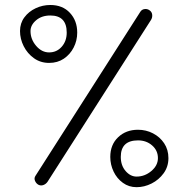

<svg xmlns="http://www.w3.org/2000/svg" viewBox="-20 -717 763 777"><path d="M61 -591.3Q61 -623 78.6 -646.7Q96.2 -670.4 124.3 -683.6Q152.3 -696.8 183.6 -696.8Q233.4 -696.8 262.9 -665Q292.5 -633.3 292.5 -585Q292.5 -552.7 278.1 -524.7Q263.7 -496.6 238.3 -479.5Q212.9 -462.4 178.7 -462.4Q144 -462.4 117.4 -481.4Q90.8 -500.5 75.9 -530Q61 -559.6 61 -591.3ZM585.9 -674.8Q594.7 -668.5 595.9 -657.5Q597.2 -646.5 591.3 -636.7L172.4 18.6Q166 27.8 155.8 31.7Q145.5 35.6 135.7 30.8Q126 25.4 121.6 14.6Q117.2 3.9 123.5 -5.4L547.9 -669.4Q554.2 -679.2 565.7 -680.4Q577.1 -681.6 585.9 -674.8ZM103.5 -591.3Q103.5 -558.1 126.2 -531.5Q148.9 -504.9 178.7 -504.9Q209.5 -504.9 229.7 -527.8Q250 -550.8 250 -585Q250 -654.3 183.6 -654.3Q148.9 -654.3 126.2 -635Q103.5 -615.7 103.5 -591.3ZM532.7 40.5Q501.5 40.5 477.3 22.9Q453.1 5.4 439.7 -22.7Q426.3 -50.8 426.3 -82Q426.3 -131.3 458 -161.6Q489.7 -191.9 538.6 -191.9Q570.8 -191.9 598.9 -177.5Q627 -163.1 644.3 -137.2Q661.6 -111.3 661.6 -77.1Q661.6 -42.5 642.3 -15.9Q623 10.7 593.5 25.6Q564 40.5 532.7 40.5ZM532.7 -2.4Q565.9 -2.4 592.5 -24.9Q619.1 -47.4 619.1 -77.1Q619.1 -107.9 595.7 -128.4Q572.3 -148.9 538.6 -148.9Q468.8 -148.9 468.8 -82Q468.8 -47.4 488.3 -24.9Q507.8 -2.4 532.7 -2.4Z"/></svg>

Font: Mikhak-DS2-FD Light
Style: Regular
Weight: 300
Designer: Amin Abedi
Version: Version 3.2